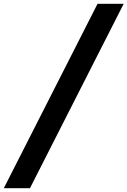

<svg xmlns="http://www.w3.org/2000/svg" viewBox="-34 -843 668 1006"><path d="M123 143H-14L477 -823H614Z"/></svg>

Font: Iosevka Aile Extrabold
Style: Italic
Weight: 800
Italic angle: -9°
Designer: Belleve Invis
Foundry: Belleve Invis
Version: Version 31.1.0; ttfautohint (v1.8.4)